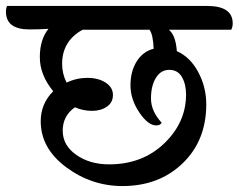

<svg xmlns="http://www.w3.org/2000/svg" viewBox="-72 -676 803 646"><path d="M137 -461Q137 -428 152 -398Q185 -414 222 -414Q259 -414 283.5 -398Q308 -382 308 -356.5Q308 -331 287.5 -317Q267 -303 237.5 -303Q208 -303 180 -315Q139 -286 139 -236.5Q139 -187 184.5 -155Q230 -123 295 -123Q407 -123 480.5 -193.5Q554 -264 554 -358Q554 -393 540 -417Q526 -441 497.5 -441Q469 -441 452.5 -414Q436 -387 436 -344.5Q436 -302 472 -263Q467 -254 454 -254Q426 -254 396.5 -298Q367 -342 367 -389Q367 -436 388 -469.5Q409 -503 445 -512Q443 -560 431 -576H206Q137 -538 137 -461ZM625 -656Q711 -656 711 -597Q711 -586 706 -576H496Q519 -558 523 -504Q568 -484 595 -433.5Q622 -383 622 -325Q622 -203 542.5 -126.5Q463 -50 340 -50Q236 -50 150.5 -113.5Q65 -177 65 -268Q65 -327 107 -369Q62 -424 62 -483.5Q62 -543 91 -579Q61 -577 27 -577Q-52 -577 -52 -637Q-52 -648 -48 -656Z"/></svg>

Font: Laila Medium
Style: Regular
Weight: 500
Designer: Hitesh Malaviya
Foundry: Indian Type Foundry
Version: Version 1.302;PS 1.0;hotconv 1.0.78;makeotf.lib2.5.61930; tt